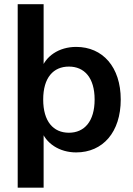

<svg xmlns="http://www.w3.org/2000/svg" viewBox="-20 -711 628 908"><path d="M63.7 176.5H186.3V-98H174.5C195.1 -33.3 260.8 9.8 340.2 9.8C466.7 9.8 551 -86.3 551 -240.2C551 -394.1 465.7 -489.2 340.2 -489.2C258.8 -489.2 193.1 -445.1 173.5 -378.4H186.3V-691.2H63.7ZM305.9 -83.3C232.4 -83.3 184.3 -136.3 184.3 -240.2C184.3 -344.1 232.4 -396.1 305.9 -396.1C378.4 -396.1 427.5 -344.1 427.5 -240.2C427.5 -136.3 378.4 -83.3 305.9 -83.3Z"/></svg>

Font: LL Pando Sans
Style: Bold
Weight: 700
Designer: Joshua Smith
Foundry: Joshua Smith
Version: Version 1.000;Glyphs 3.2.1 (3258)